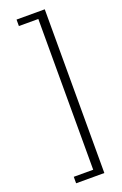

<svg xmlns="http://www.w3.org/2000/svg" viewBox="-193 -823 728 1143"><g transform="rotate(-20 171.5 -251.5)"><path d="M77.1 267.1V226.1H200.2V-729H77.1V-770H255.9V267.1Z"/></g></svg>

Font: Junction Light
Style: Regular
Weight: 300
Designer: Caroline Hadilaksono
Foundry: Caroline Hadilaksono
Version: Version 1.002